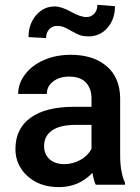

<svg xmlns="http://www.w3.org/2000/svg" viewBox="-20 -765 581 795"><path d="M456.1 -739.3Q456.1 -685.5 425 -649.9Q394 -614.3 347.2 -614.3Q328.1 -614.3 314.2 -618.4Q300.3 -622.6 274.7 -637.2Q249 -651.9 238.5 -654.8Q228 -657.7 215.3 -657.7Q196.8 -657.7 183.8 -643.8Q170.9 -629.9 170.9 -607.4L98.1 -611.3Q98.1 -665 129.2 -701.7Q160.2 -738.3 206.5 -738.3Q234.4 -738.3 273.7 -716.3Q313 -694.3 338.4 -694.3Q356.9 -694.3 370.1 -708.3Q383.3 -722.2 383.3 -745.1ZM376.5 0Q368.7 -15.1 362.8 -49.3Q306.2 9.8 224.1 9.8Q144.5 9.8 94.2 -35.6Q43.9 -81.1 43.9 -147.9Q43.9 -232.4 106.7 -277.6Q169.4 -322.8 286.1 -322.8H358.9V-357.4Q358.9 -398.4 335.9 -423.1Q313 -447.8 266.1 -447.8Q225.6 -447.8 199.7 -427.5Q173.8 -407.2 173.8 -376H55.2Q55.2 -419.4 84 -457.3Q112.8 -495.1 162.4 -516.6Q211.9 -538.1 272.9 -538.1Q365.7 -538.1 420.9 -491.5Q476.1 -444.8 477.5 -360.4V-122.1Q477.5 -50.8 497.6 -8.3V0ZM246.1 -85.4Q281.2 -85.4 312.3 -102.5Q343.3 -119.6 358.9 -148.4V-248H294.9Q229 -248 195.8 -225.1Q162.6 -202.1 162.6 -160.2Q162.6 -126 185.3 -105.7Q208 -85.4 246.1 -85.4Z"/></svg>

Font: TypoPRO Roboto
Style: Regular
Weight: 500
Designer: Google
Version: Version 2.136; 2016